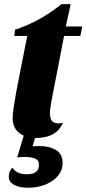

<svg xmlns="http://www.w3.org/2000/svg" viewBox="-20 -636 411 913"><path d="M147.3 20.3Q103.3 20.3 71.8 -3.7Q40.3 -27.7 40.3 -74.3Q40.3 -94.3 45.2 -126.5Q50 -158.7 56.5 -195Q63 -231.3 70 -264.3Q77 -297.3 80.3 -317.7L109.7 -465H47.7L51.7 -495Q108.3 -513 164.5 -543.8Q220.7 -574.7 272.3 -616.3H316L293 -510H371L362 -465H284.7L223.7 -150.7Q221.7 -136.7 219.7 -124.2Q217.7 -111.7 217.3 -100Q217 -65.7 233.2 -55.5Q249.3 -45.3 279.3 -52Q266.3 -22.3 245.2 -6.7Q224 9 198.7 14.7Q173.3 20.3 147.3 20.3ZM114.7 256.7Q72.3 256.7 47 243Q21.7 229.3 21.7 205Q21.7 193 26.2 180.8Q30.7 168.7 39.3 161.7Q48.7 176 65 184.3Q81.3 192.7 109 192.7Q125 192.7 137.5 188.5Q150 184.3 157.7 174.3Q165.3 164.3 165.3 148.3Q165.3 124.7 145.3 117.5Q125.3 110.3 102.7 110.3Q91 110.3 81.5 110.8Q72 111.3 61.7 112.3L98.7 -11H156.3L134.7 60Q143 59 152.8 58.8Q162.7 58.7 170.3 58.7Q214.7 58.7 246.2 77.3Q277.7 96 277.7 138.7Q277.7 173.3 255.5 199.8Q233.3 226.3 196.7 241.5Q160 256.7 114.7 256.7Z"/></svg>

Font: Sansita Swashed Light
Style: Regular
Weight: 300
Designer: Pablo Cosgaya
Foundry: Omnibus-Type
Version: Version 1.003